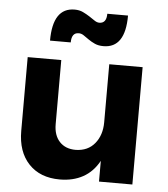

<svg xmlns="http://www.w3.org/2000/svg" viewBox="-54 -822 769 877"><g transform="rotate(5 330.0 -383.5)"><path d="M281 -667Q248 -667 248 -622H153Q153 -773 253 -773Q275 -773 291.5 -765Q308 -757 322 -748Q336 -739 347.5 -731Q359 -723 370 -723Q403 -723 403 -767H498Q498 -618 398 -618Q375 -618 358.5 -625.5Q342 -633 328.5 -642.5Q315 -652 304 -659.5Q293 -667 281 -667ZM585 0H432V-95Q404 -44 358.5 -19Q313 6 252 6Q162 6 110 -49Q58 -104 58 -200V-538H212V-244Q212 -193 239 -164Q266 -135 313 -135Q369 -136 400.5 -174.5Q432 -213 432 -272V-538H585Z"/></g></svg>

Font: Montserrat Semi Bold
Style: Regular
Weight: 600
Designer: Julieta Ulanovsky
Foundry: Julieta Ulanovsky
Version: Version 3.001 September 28, 2015